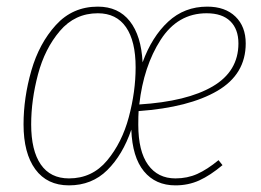

<svg xmlns="http://www.w3.org/2000/svg" viewBox="-20 -549 787 579"><path d="M398 -214Q397 -200 397 -173Q397 -93 426.5 -52Q456 -11 509 -11Q545 -11 575 -24.5Q605 -38 639 -66L651 -51Q614 -20 581 -5Q548 10 509 10Q449 10 414 -32.5Q379 -75 376 -158Q350 -82 303.5 -36Q257 10 188 10Q122 10 86.5 -38.5Q51 -87 51 -174Q51 -254 74.5 -336Q98 -418 148.5 -473.5Q199 -529 275 -529Q337 -529 371.5 -485Q406 -441 410 -361Q438 -438 487 -483.5Q536 -529 605 -529Q659 -529 690 -499Q721 -469 721 -418Q721 -325 635.5 -275Q550 -225 398 -214ZM389 -346Q389 -425 360 -467Q331 -509 275 -509Q206 -509 160.5 -455.5Q115 -402 94.5 -324.5Q74 -247 74 -174Q74 -95 103 -53Q132 -11 188 -11Q258 -11 303 -65Q348 -119 368.5 -196Q389 -273 389 -346ZM400 -234Q544 -243 621.5 -288.5Q699 -334 699 -418Q699 -461 674.5 -485Q650 -509 603 -509Q516 -509 464.5 -429Q413 -349 400 -234Z"/></svg>

Font: Fira Sans Extra Condensed Thin
Style: Italic
Weight: 250
Width: 3
Italic angle: -8°
Designer: Carrois Corporate & Edenspiekermann AG
Foundry: Carrois Corporate GbR & Edenspiekermann AG
Version: Version 4.203